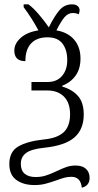

<svg xmlns="http://www.w3.org/2000/svg" viewBox="-20 -680 450 885"><path d="M309 135Q293 135 277.5 139Q262 143 238 152Q209 162 187.5 167.5Q166 173 139 173Q88 173 55.5 149.5Q23 126 23 76Q23 19 64.5 -5Q106 -29 181 -37Q244 -43 273.5 -70.5Q303 -98 303 -153Q303 -206 275 -234.5Q247 -263 198 -263H125V-302H199Q242 -302 266 -330Q290 -358 290 -403Q290 -450 268 -479Q246 -508 199 -508Q150 -508 123.5 -480Q97 -452 97 -398Q46 -398 46 -447Q46 -479 75.5 -505.5Q105 -532 157 -540Q129 -593 89 -647V-660H111Q133 -644 159.5 -613Q186 -582 205 -554Q232 -608 255 -634Q278 -660 312 -660Q328 -660 337.5 -652.5Q347 -645 347 -632Q347 -626 343 -614Q330 -620 316 -620Q294 -620 278 -601.5Q262 -583 240 -540Q293 -531 322 -497Q351 -463 351 -410Q351 -363 328.5 -331.5Q306 -300 267 -285V-281Q314 -267 340 -237Q366 -207 366 -152Q366 -84 323 -46.5Q280 -9 184 1Q125 7 100.5 25Q76 43 76 75Q76 106 94 121Q112 136 144 136Q169 136 190 129.5Q211 123 241 109Q268 96 287 89.5Q306 83 328 83Q360 83 376.5 98.5Q393 114 393 140Q393 159 383 170.5Q373 182 357 185Q352 135 309 135Z"/></svg>

Font: Noto Serif NarrowLight
Style: Regular
Weight: 300
Width: 4
Designer: Monotype Design Team
Foundry: Monotype Imaging Inc.
Version: Version 1.001